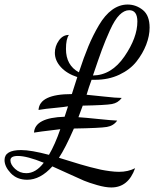

<svg xmlns="http://www.w3.org/2000/svg" viewBox="-41 -740 712 847"><path d="M163 -260 129 -255Q133 -325 276 -325L300 -400Q254 -415 227.5 -444Q201 -473 201 -507Q201 -536 218.5 -561Q236 -586 263 -586Q250 -568 250 -524Q250 -452 307 -421Q329 -488 349 -536Q369 -584 395.5 -629Q422 -674 454 -697Q486 -720 522 -720Q559 -720 589 -696Q619 -672 619 -618Q619 -582 604 -543Q589 -504 561 -468.5Q533 -433 485.5 -410.5Q438 -388 379 -388H363Q351 -356 341 -322Q365 -320 418.5 -314Q472 -308 496 -308Q480 -286 452.5 -281Q425 -276 324 -274Q312 -240 305 -223Q335 -221 393 -215Q451 -209 476 -208Q460 -185 430.5 -180Q401 -175 285 -173Q247 -86 219 -44Q228 -41 264.5 -30Q301 -19 313.5 -15Q326 -11 356.5 -3Q387 5 404 8.5Q421 12 443.5 15Q466 18 484 18Q524 18 555 2Q525 87 450 87Q424 87 387.5 76.5Q351 66 329.5 57Q308 48 255 23.5Q202 -1 190 -6Q137 53 79 53Q34 53 6.5 24Q-21 -5 -21 -34Q-21 -78 52 -78Q96 -78 175 -57Q202 -103 225 -170Q147 -161 143 -160L109 -155Q113 -221 244 -225L259 -271Q243 -268 211 -265Q179 -262 163 -260ZM529 -695Q507 -695 486 -674Q465 -653 444 -606.5Q423 -560 408 -519Q393 -478 369 -407Q451 -408 508 -491Q565 -574 565 -645Q565 -695 529 -695ZM75 24Q117 24 152 -22Q78 -52 38 -52Q5 -52 5 -33Q5 -14 25.5 5Q46 24 75 24Z"/></svg>

Font: Dancing Script
Style: Regular
Weight: 400
Designer: Pablo Impallari
Foundry: Pablo Impallari. www.impallari.com
Version: Version 1.002